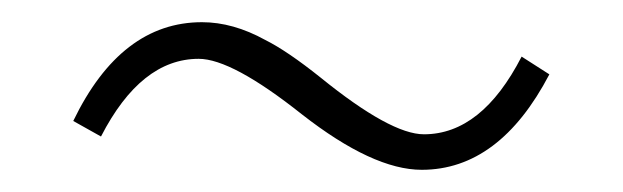

<svg xmlns="http://www.w3.org/2000/svg" viewBox="-20 -450 561 173"><path d="M252 -347Q189 -397 159 -397Q107 -397 71 -327L46 -341Q89 -430 162 -430Q190 -430 219 -414Q239 -404 269 -380Q332 -329 362 -329Q414 -329 450 -399L475 -383Q430 -297 360 -297Q316 -297 252 -347Z"/></svg>

Font: Noto Sans CJK TC Thin
Style: Regular
Weight: 250
Designer: Ryoko NISHIZUKA ???? (kana & ideographs); Paul D. Hunt (Latin, Greek & Cyrillic); Wenlong ZHANG ??? (bopomofo); Sandoll 
Foundry: Adobe Systems Incorporated
Version: Version 1.004 January 19, 2016